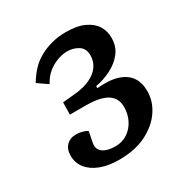

<svg xmlns="http://www.w3.org/2000/svg" viewBox="-131 -631 724 752"><g transform="rotate(-30 231.0 -255.0)"><path d="M197 14Q150 14 114.5 0.5Q79 -13 59.5 -37.5Q40 -62 40 -95Q40 -124 56.5 -140.5Q73 -157 100 -157Q112 -157 124.5 -154Q137 -151 150 -144L140 -93Q136 -67 155.5 -53Q175 -39 211 -39Q243 -39 267 -55.5Q291 -72 304 -98.5Q317 -125 317 -155Q317 -181 306 -197Q295 -213 276 -221.5Q257 -230 235 -233Q213 -236 191 -236H118L119 -291L174 -296Q216 -300 245 -313.5Q274 -327 289 -348.5Q304 -370 304 -397Q304 -428 282 -442Q260 -456 232 -456Q212 -456 189 -448Q166 -440 145 -423.5Q124 -407 109 -379L64 -410Q80 -437 100 -458.5Q120 -480 145.5 -494Q171 -508 201 -516Q231 -524 265 -524Q316 -524 348 -509Q380 -494 395 -470Q410 -446 410 -416Q410 -376 388 -348.5Q366 -321 333 -304.5Q300 -288 263 -281V-272Q321 -277 357 -265Q393 -253 410 -227.5Q427 -202 427 -164Q427 -119 400 -78.5Q373 -38 322 -12Q271 14 197 14Z"/></g></svg>

Font: Literata 18pt Medium
Style: Italic
Weight: 500
Italic angle: -2°
Designer: Latin by Veronika Burian and Jose Scaglione. Greek by Irene Vlachou. Cyrillic by Vera Evstafieva
Foundry: TypeTogether
Version: Version 3.103;gftools[0.9.29]